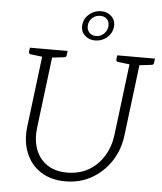

<svg xmlns="http://www.w3.org/2000/svg" viewBox="-62 -998 897 1060"><g transform="rotate(5 387.0 -467.5)"><path d="M340 9Q258 9 202 -28Q146 -65 120.5 -128.5Q95 -192 104 -271L158 -709H213L159 -272Q151 -206 170 -153.5Q189 -101 233.5 -70.5Q278 -40 345 -40Q413 -40 464.5 -70Q516 -100 548 -152.5Q580 -205 588 -271L642 -709H697L643 -271Q633 -191 591.5 -128Q550 -65 485.5 -28Q421 9 340 9ZM175 -709 163 -664 88 -673Q83 -674 80.5 -677Q78 -680 78 -686L81 -709ZM290 -709 287 -686Q287 -680 283.5 -677Q280 -674 274 -673L197 -664V-709ZM659 -709 647 -664 572 -673Q567 -674 564.5 -677Q562 -680 562 -686L565 -709ZM774 -709 771 -686Q771 -680 767.5 -677Q764 -674 758 -673L681 -664V-709ZM358 -862Q363 -898 391.5 -921Q420 -944 455 -944Q491 -944 514 -921Q537 -898 533 -862Q528 -826 500 -803Q472 -780 435 -780Q400 -780 377 -803Q354 -826 358 -862ZM389 -862Q386 -838 400 -821.5Q414 -805 439 -805Q463 -805 481 -821.5Q499 -838 502 -862Q505 -887 491.5 -902.5Q478 -918 453 -918Q428 -918 410 -902.5Q392 -887 389 -862Z"/></g></svg>

Font: Aleo Light
Style: Italic
Weight: 300
Italic angle: -7°
Designer: Alessio Laiso
Foundry: Alessio Laiso
Version: Version 2.001;gftools[0.9.29]